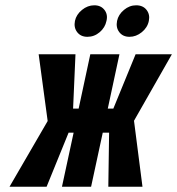

<svg xmlns="http://www.w3.org/2000/svg" viewBox="-20 -705 669 725"><path d="M336 -685Q311 -685 289.5 -667.5Q268 -650 263 -626Q258 -601 271.5 -583.5Q285 -566 310 -566Q336 -566 356.5 -583.5Q377 -601 382 -626Q388 -650 374.5 -667.5Q361 -685 336 -685ZM494 -685Q469 -685 448 -667.5Q427 -650 422 -626Q417 -601 430.5 -583.5Q444 -566 469 -566Q494 -566 515.5 -583.5Q537 -601 542 -626Q547 -650 533.5 -667.5Q520 -685 494 -685ZM629 -500H492L408 -295H387L431 -500H321L277 -295H256L265 -500H126L160 -248L16 0H156L239 -204H258L214 0H324L368 -204H392L389 0H518L486 -249Z"/></svg>

Font: Advent Pro
Style: Bold Italic
Weight: 700
Italic angle: -12°
Designer: VivaRado, Andreas Kalpakidis
Foundry: VivaRado, Andreas Kalpakidis
Version: Version 3.000